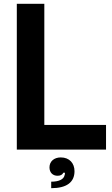

<svg xmlns="http://www.w3.org/2000/svg" viewBox="-20 -783 586 1005"><path d="M68 0H535V-129H212V-763H68ZM239 93C239 121 257 137 281 137C296 137 307 132 311 121H320C320 126 320 131 318 134C314 156 288 168 248 168V202C329 202 370 171 370 113C370 72 344 41 298 41C263 41 239 62 239 93Z"/></svg>

Font: Swile Sans
Style: Bold
Weight: 700
Designer: Lord
Foundry: Lord
Version: Version 1.477;FEAKit 1.0